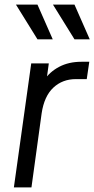

<svg xmlns="http://www.w3.org/2000/svg" viewBox="-20 -810 408 830"><path d="M40 0 115 -536H191L179 -448L169 -461Q194 -499 235.5 -521Q277 -543 332 -543H366L355 -468H308Q250 -468 210.5 -431Q171 -394 160 -320L116 0ZM142 -640 49 -790H142L208 -640ZM302 -790 368 -640H302L209 -790Z"/></svg>

Font: Kosmopol Plus Jakarta Sans Italic It
Style: Regular
Weight: 400
Italic angle: -8.04999°
Designer: Gumpita Rahayu
Foundry: Tokotype
Version: Version 2.006